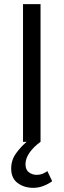

<svg xmlns="http://www.w3.org/2000/svg" viewBox="-20 -676 303 915"><path d="M138.9 219.2Q95.2 219.2 64.2 196.3Q33.3 173.4 33.3 127.3Q33.3 86.7 56.6 54.6Q79.9 22.6 106.9 0H89.7V-656.3H173.2V0Q141.6 22.5 121.6 50.4Q101.5 78.3 101.5 106.9Q101.5 133.1 117.8 145.2Q134 157.3 154.9 157.3Q170.1 157.3 182.5 152.3Q195 147.3 205.8 139.5L228.6 187.5Q212.9 199.7 188.7 209.4Q164.5 219.2 138.9 219.2Z"/></svg>

Font: SourceSans3VF
Style: Regular
Weight: 200
Designer: Paul D. Hunt
Foundry: Adobe
Version: Version 3.052;hotconv 1.1.0;makeotfexe 2.6.0